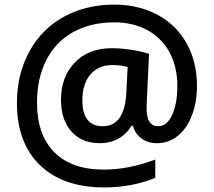

<svg xmlns="http://www.w3.org/2000/svg" viewBox="-20 -738 938 841"><path d="M842.8 -360.8Q842.8 -291 820.8 -233.2Q798.8 -175.3 759 -143.1Q719.2 -110.8 667 -110.8Q628.4 -110.8 600.1 -131.3Q571.8 -151.9 562 -187H556.2Q532.2 -148.9 497.1 -129.9Q461.9 -110.8 418 -110.8Q338.4 -110.8 292.7 -162.1Q247.1 -213.4 247.1 -300.8Q247.1 -401.4 307.6 -464.1Q368.2 -526.9 470.2 -526.9Q507.3 -526.9 552.5 -520.3Q597.7 -513.7 632.8 -502L622.1 -274.9V-263.2Q622.1 -185.1 672.9 -185.1Q711.4 -185.1 734.1 -234.9Q756.8 -284.7 756.8 -361.8Q756.8 -445.3 722.7 -508.5Q688.5 -571.8 625.5 -606Q562.5 -640.1 481 -640.1Q377 -640.1 300 -597.2Q223.1 -554.2 182.6 -474.4Q142.1 -394.5 142.1 -289.1Q142.1 -147.5 217.8 -71.3Q293.5 4.9 435.1 4.9Q543 4.9 660.2 -39.1V41Q557.6 83 437 83Q256.3 83 155.3 -14.4Q54.2 -111.8 54.2 -286.1Q54.2 -413.6 108.9 -512.9Q163.6 -612.3 260.5 -665Q357.4 -717.8 480 -717.8Q585.9 -717.8 668.7 -673.8Q751.5 -629.9 797.1 -548.6Q842.8 -467.3 842.8 -360.8ZM340.8 -298.8Q340.8 -185.1 430.2 -185.1Q524.4 -185.1 533.2 -328.1L539.1 -444.8Q508.3 -453.1 473.1 -453.1Q410.6 -453.1 375.7 -411.6Q340.8 -370.1 340.8 -298.8Z"/></svg>

Font: Open Sans Semibold
Style: Regular
Weight: 600
Foundry: Ascender Corporation
Version: Version 1.10